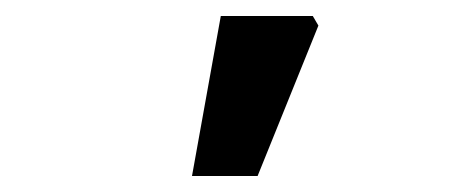

<svg xmlns="http://www.w3.org/2000/svg" viewBox="-20 -786 589 240"><path d="M220 -566 256 -766H371L378 -754L302 -566Z"/></svg>

Font: Source Sans 3 SemiBold
Style: Regular
Weight: 600
Designer: Paul D. Hunt
Foundry: Adobe
Version: Version 3.046;hotconv 1.0.118;makeotfexe 2.5.65603